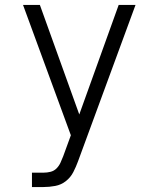

<svg xmlns="http://www.w3.org/2000/svg" viewBox="-20 -755 640 775"><path d="M109 0V-58H155Q170 -58 184 -61.5Q198 -65 208 -75Q218 -85 224 -98Q230 -111 235 -124L266 -209L73 -735H141L300 -293L459 -735H527L295 -104Q287 -82 276 -60.5Q265 -39 246 -24Q227 -9 203 -4.5Q179 0 155 0Z"/></svg>

Font: Iosevka SS04 Light Extended
Style: Regular
Weight: 300
Width: 7
Monospace: yes
Designer: Belleve Invis
Foundry: Belleve Invis
Version: Version 19.0.0; ttfautohint (v1.8.4)